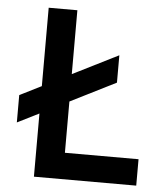

<svg xmlns="http://www.w3.org/2000/svg" viewBox="-51 -739 688 785"><g transform="rotate(5 293.0 -346.5)"><path d="M28.3 -214.8V-327.1L117.2 -371.6V-693.4H234.9V-431.2L421.9 -524.9V-412.6L234.9 -318.8V-108.4H537.1V0H117.2V-259.3Z"/></g></svg>

Font: CaskaydiaCove NF SemiBold
Style: Regular
Weight: 600
Designer: Aaron Bell
Foundry: Saja Typeworks
Version: Version 2111.001; VTT 6.35;Nerd Fonts 3.2.1